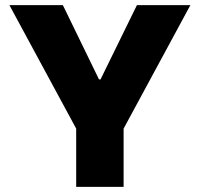

<svg xmlns="http://www.w3.org/2000/svg" viewBox="-20 -727 777 747"><path d="M224.6 -707 365.2 -418H371.1L512.7 -707H720.7L460.9 -226.6V0H276.4V-226.6L16.6 -707Z"/></svg>

Font: Pretendard Std Black
Style: Regular
Weight: 900
Designer: Base glyphs from Inter by Rasmus Andersson; Hangeul glyphs from Noto Sans CJK(Source Han Sans) by Jang Soo-young and Kan
Foundry: Kil Hyung-jin
Version: Version 1.309